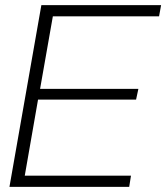

<svg xmlns="http://www.w3.org/2000/svg" viewBox="-20 -732 651 752"><path d="M486 0H17L142 -712H611L603 -668H187L137 -384H522L513 -342H129L77 -44H493Z"/></svg>

Font: Creato Display Light
Style: Italic
Weight: 300
Italic angle: -10°
Version: Version 1.000